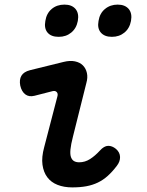

<svg xmlns="http://www.w3.org/2000/svg" viewBox="-20 -804 640 834"><path d="M130 -388Q106 -382 90 -394Q74 -406 68 -432Q63 -458 73 -475Q83 -492 110 -499L256 -535Q284 -542 305.5 -537.5Q327 -533 340 -520Q353 -507 357.5 -487Q362 -467 355 -443L297 -211Q288 -176 286 -154.5Q284 -133 288.5 -121Q293 -109 302 -104Q311 -99 324 -99Q349 -99 371 -113Q393 -127 414 -150Q432 -170 449.5 -170.5Q467 -171 484 -157Q501 -142 501.5 -122Q502 -102 487 -83Q468 -58 448 -40Q428 -22 405 -11Q382 0 355 5Q328 10 294 10Q258 10 230 -1Q202 -12 185.5 -34Q169 -56 164.5 -88.5Q160 -121 172 -165L229 -384Q233 -397 226.5 -404Q220 -411 208 -408ZM466 -644Q434 -644 418 -662.5Q402 -681 408 -713Q413 -746 436 -765Q459 -784 491 -784Q523 -784 539 -765Q555 -746 549 -713Q543 -681 520.5 -662.5Q498 -644 466 -644ZM235 -644Q202 -644 186.5 -662.5Q171 -681 177 -713Q182 -746 204.5 -765Q227 -784 260 -784Q292 -784 308 -765Q324 -746 318 -713Q312 -681 289.5 -662.5Q267 -644 235 -644Z"/></svg>

Font: Maple Mono NL SemiBold
Style: Italic
Weight: 600
Italic angle: -10°
Monospace: yes
Designer: subframe7536
Version: Version 7.000